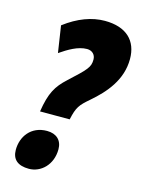

<svg xmlns="http://www.w3.org/2000/svg" viewBox="-113 -791 648 869"><g transform="rotate(15 211.5 -356.0)"><path d="M91 -252H230C243 -312 254 -325 297 -362C361 -417 423 -488 423 -586C423 -672 370 -724 269 -724C209 -724 145 -701 82 -653L101 -528C139 -554 182 -580 224 -580C248 -580 264 -564 264 -541C264 -505 250 -491 174 -421C126 -377 105 -341 91 -252ZM109 12C165 12 216 -35 216 -108C216 -150 189 -175 145 -175C70 -175 30 -118 30 -56C30 -11 57 12 109 12Z"/></g></svg>

Font: Noto Sans ExtraCondensed Black
Style: Italic
Weight: 900
Width: 2
Italic angle: -12°
Designer: Monotype Design Team
Foundry: Monotype Imaging Inc.
Version: Version 2.013